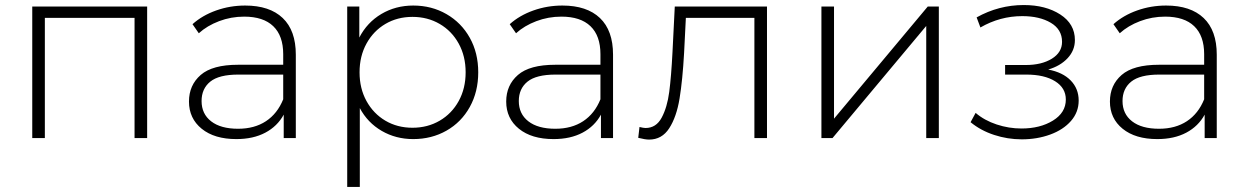

<svg xmlns="http://www.w3.org/2000/svg" viewBox="-20 -548 4944 762"><path d="M108 -522H564V0H514V-477H158V0H108Z M1106 -93Q1081 -47 1033 -21.5Q985 4 918 4Q831 4 780.5 -37Q730 -78 730 -145Q730 -210 776.5 -250.5Q823 -291 925 -291H1104V-333Q1104 -406 1064.5 -444Q1025 -482 949 -482Q897 -482 849.5 -464Q802 -446 769 -416L744 -452Q783 -487 838 -506.5Q893 -526 953 -526Q1050 -526 1102 -476.5Q1154 -427 1154 -331V0H1106ZM925 -37Q990 -37 1035.5 -67Q1081 -97 1104 -154V-252H926Q849 -252 814.5 -224Q780 -196 780 -147Q780 -96 818 -66.5Q856 -37 925 -37Z M1408 -119V194H1358V-522H1406V-399Q1437 -459 1493.5 -492.5Q1550 -526 1620 -526Q1693 -526 1752 -492Q1811 -458 1844.5 -398Q1878 -338 1878 -261Q1878 -184 1844.5 -123.5Q1811 -63 1752 -29.5Q1693 4 1620 4Q1551 4 1495 -28.5Q1439 -61 1408 -119ZM1828 -261Q1828 -325 1800.5 -375Q1773 -425 1725 -453Q1677 -481 1617 -481Q1557 -481 1509.5 -453Q1462 -425 1434.5 -375Q1407 -325 1407 -261Q1407 -197 1434.5 -147Q1462 -97 1509.5 -69Q1557 -41 1617 -41Q1677 -41 1725 -69Q1773 -97 1800.5 -147Q1828 -197 1828 -261Z M2365 -93Q2340 -47 2292 -21.5Q2244 4 2177 4Q2090 4 2039.5 -37Q1989 -78 1989 -145Q1989 -210 2035.5 -250.5Q2082 -291 2184 -291H2363V-333Q2363 -406 2323.5 -444Q2284 -482 2208 -482Q2156 -482 2108.5 -464Q2061 -446 2028 -416L2003 -452Q2042 -487 2097 -506.5Q2152 -526 2212 -526Q2309 -526 2361 -476.5Q2413 -427 2413 -331V0H2365ZM2184 -37Q2249 -37 2294.5 -67Q2340 -97 2363 -154V-252H2185Q2108 -252 2073.5 -224Q2039 -196 2039 -147Q2039 -96 2077 -66.5Q2115 -37 2184 -37Z M2542 -40Q2584 -40 2606 -81Q2628 -122 2636 -183Q2644 -244 2649 -342L2658 -522H3024V0H2974V-477H2702L2695 -338Q2689 -230 2677 -157Q2665 -84 2636 -39Q2607 6 2556 6Q2541 6 2513 -1L2518 -44Q2534 -40 2542 -40Z M3240 -522H3290V-77L3662 -522H3706V0H3656V-445L3284 0H3240Z M3832 -63 3852 -100Q3887 -70 3935.5 -54Q3984 -38 4034 -38Q4108 -38 4159 -69.5Q4210 -101 4210 -153Q4210 -199 4167.5 -225.5Q4125 -252 4053 -252H3969V-290H4051Q4114 -290 4154.5 -315Q4195 -340 4195 -382Q4195 -431 4150.5 -457.5Q4106 -484 4037 -484Q3949 -484 3871 -439L3856 -479Q3944 -528 4043 -528Q4130 -528 4188 -490.5Q4246 -453 4246 -389Q4246 -348 4217 -317Q4188 -286 4140 -272Q4198 -261 4229.5 -228.5Q4261 -196 4261 -149Q4261 -103 4230.5 -68Q4200 -33 4148 -14Q4096 5 4035 5Q3979 5 3925.5 -12.5Q3872 -30 3832 -63Z M4761 -93Q4736 -47 4688 -21.5Q4640 4 4573 4Q4486 4 4435.5 -37Q4385 -78 4385 -145Q4385 -210 4431.5 -250.5Q4478 -291 4580 -291H4759V-333Q4759 -406 4719.5 -444Q4680 -482 4604 -482Q4552 -482 4504.5 -464Q4457 -446 4424 -416L4399 -452Q4438 -487 4493 -506.5Q4548 -526 4608 -526Q4705 -526 4757 -476.5Q4809 -427 4809 -331V0H4761ZM4580 -37Q4645 -37 4690.5 -67Q4736 -97 4759 -154V-252H4581Q4504 -252 4469.5 -224Q4435 -196 4435 -147Q4435 -96 4473 -66.5Q4511 -37 4580 -37Z"/></svg>

Font: Goldbeck Next Light
Style: Regular
Weight: 300
Designer: Julieta Ulanovsky
Foundry: Julieta Ulanovsky
Version: Version 7.200